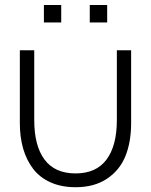

<svg xmlns="http://www.w3.org/2000/svg" viewBox="-20 -743 609 775"><path d="M60.1 -246.1V-540H118.2V-258.8Q118.2 -154.3 159.9 -98.6Q201.7 -43 285.2 -43Q368.2 -43 409.9 -98.9Q451.7 -154.8 451.7 -258.8V-540H509.3V-246.1Q509.3 -169.9 486.3 -113Q463.4 -56.2 412.1 -21.7Q360.8 12.7 285.2 12.7Q228 12.7 184.3 -6.8Q140.6 -26.4 113.8 -61.5Q86.9 -96.7 73.5 -143.1Q60.1 -189.5 60.1 -246.1ZM157.2 -652.3V-722.7H227.1V-652.3ZM342.3 -652.3V-722.7H412.6V-652.3Z"/></svg>

Font: Manrope Light
Style: Regular
Weight: 300
Designer: Mikhail Sharanda
Foundry: Mikhail Sharanda
Version: Version 4.505;FEAKit 1.0